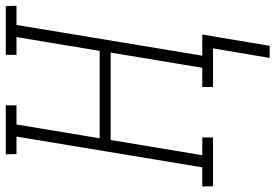

<svg xmlns="http://www.w3.org/2000/svg" viewBox="-184 -608 976 681"><g transform="rotate(-90 304.5 -267.0)"><path d="M440 201 474 0H337V-38H405L459 -363H149L95 -38H158V0H-15L-16 -38H52L161 -697H99L98 -735H272V-697H204L155 -402H465L514 -697H451V-735H624L625 -697H557L448 -38H523L483 201Z"/></g></svg>

Font: Iosevka Etoile Extralight
Style: Italic
Weight: 200
Italic angle: -9°
Designer: Belleve Invis
Foundry: Belleve Invis
Version: Version 22.1.2; ttfautohint (v1.8.4)